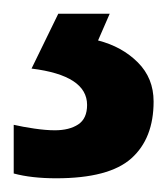

<svg xmlns="http://www.w3.org/2000/svg" viewBox="-35 -20 244 280"><path d="M189 128Q189 182 156.5 211Q124 240 47 240Q11 240 -15 233V162Q-2 165 15 167.5Q32 170 45 170Q66 170 79 161.5Q92 153 92 133Q92 90 11 80L50 0H125L108 39Q143 48 166 71Q189 94 189 128Z"/></svg>

Font: Noto Sans Sinhala UI SemiCondensed SemiBold
Style: Regular
Weight: 600
Width: 4
Designer: Jelle Bosma - Monotype Design Team
Foundry: Monotype Imaging Inc.
Version: Version 2.006; ttfautohint (v1.8.4.7-5d5b)